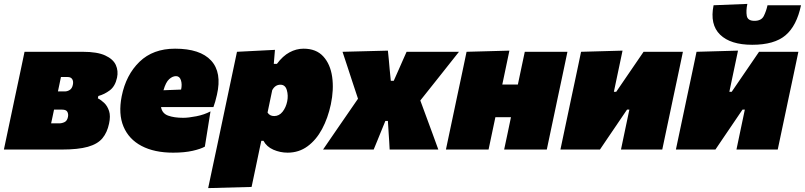

<svg xmlns="http://www.w3.org/2000/svg" viewBox="-38 -768 4134 986"><path d="M-18 0Q-7 -51.5 3.2 -100.5Q13.5 -149.5 27 -213L37.5 -263Q49.5 -318.5 58 -359.2Q66.5 -400 73.8 -434Q81 -468 88 -502H387.5Q461.5 -502 502.2 -483.2Q543 -464.5 556.8 -434.2Q570.5 -404 563 -369Q553.5 -325 526 -304.2Q498.5 -283.5 467 -275L464.5 -263Q481.5 -254.5 497.8 -238.8Q514 -223 522.2 -197.5Q530.5 -172 522 -133Q512.5 -87.5 488 -58Q463.5 -28.5 413.5 -14.2Q363.5 0 277.5 0ZM275 -372.5Q271 -353 267.2 -335Q263.5 -317 259.5 -298.5H295Q308 -298.5 320 -306Q332 -313.5 336 -332Q340 -349.5 333.2 -361Q326.5 -372.5 309 -372.5ZM224.5 -134.5H266Q280 -134.5 293.5 -141Q307 -147.5 311 -167.5Q314 -182 308 -193.5Q302 -205 281 -205H239.5Q235.5 -185.5 232 -169.2Q228.5 -153 224.5 -134.5Z M851 16Q754.5 16 689 -18.5Q623.5 -53 596.2 -118Q569 -183 587 -274Q609 -383.5 678.5 -450.8Q748 -518 861 -518Q990 -518 1046.2 -457Q1102.5 -396 1076 -281Q1067.5 -243 1058 -218H789Q794.5 -185.5 825.5 -174.2Q856.5 -163 903 -163Q930 -163 970.5 -171Q1011 -179 1043 -196L1014 -15Q993 -3 951 6.5Q909 16 851 16ZM866 -377Q848 -377 830.8 -361.5Q813.5 -346 801.5 -304.5L892 -308Q898 -334.5 891.2 -355.8Q884.5 -377 866 -377Z M1031 198Q1042 146 1053 94Q1064 42 1077.5 -21L1128.5 -263Q1141 -322.5 1153.5 -381.2Q1166 -440 1179 -502L1374 -512L1368 -440H1384Q1414 -480.5 1448.8 -499.2Q1483.5 -518 1521 -518Q1586 -518 1622.2 -478.2Q1658.5 -438.5 1667.8 -373.2Q1677 -308 1661 -232Q1646 -161.5 1616 -105.5Q1586 -49.5 1541.5 -16.8Q1497 16 1439 16Q1401 16 1366 0.8Q1331 -14.5 1315 -45H1304L1296 -8Q1285 45 1275 92.5Q1265 140 1254 192ZM1370 -172Q1395.5 -172 1413 -194Q1430.5 -216 1437 -248Q1443 -277.5 1435 -305.2Q1427 -333 1402 -333Q1375 -333 1360 -305L1336 -190Q1347 -172 1370 -172Z M1621 0Q1645.5 -36 1663.8 -62.5Q1682 -89 1698.5 -113Q1715 -137 1734 -164.5L1800.5 -261L1771 -350Q1758.5 -387.5 1747.8 -421Q1737 -454.5 1721 -502L1954 -508Q1956.5 -483.5 1958.8 -460.8Q1961 -438 1963 -413L1969 -353H1984L2010 -411.5Q2021 -436.5 2030.2 -457.5Q2039.5 -478.5 2050 -502H2319Q2292.5 -468.5 2273 -444Q2253.5 -419.5 2236.2 -397.5Q2219 -375.5 2198.5 -350L2120.5 -252L2154 -161Q2167.5 -124.5 2181 -87.8Q2194.5 -51 2213 0H1963Q1962 -21.5 1960.8 -40.8Q1959.5 -60 1958 -83L1954 -147H1941L1917 -88Q1906.5 -62.5 1898.8 -43.2Q1891 -24 1881 0Z M2252 0Q2263 -51.5 2273.2 -100.5Q2283.5 -149.5 2297 -213L2307.5 -263Q2319.5 -318.5 2328 -359.2Q2336.5 -400 2343.8 -434Q2351 -468 2358 -502L2578 -508Q2569.5 -467 2561 -426.8Q2552.5 -386.5 2541.5 -334H2621.5Q2632.5 -385.5 2640.5 -424.2Q2648.5 -463 2657 -502H2876Q2869 -468 2861.8 -434Q2854.5 -400 2846 -359.2Q2837.5 -318.5 2825.5 -263L2815 -213Q2801.5 -149.5 2791.2 -100.5Q2781 -51.5 2770 0H2551Q2560 -41.5 2568.2 -80.8Q2576.5 -120 2586 -166H2506Q2496.5 -120 2488 -80.8Q2479.5 -41.5 2471 0Z M2840 0Q2851 -51.5 2861.2 -100.5Q2871.5 -149.5 2885 -213L2895.5 -263Q2907.5 -318.5 2916 -359.2Q2924.5 -400 2931.8 -434Q2939 -468 2946 -502L3159 -508Q3153 -478.5 3146.8 -449.8Q3140.5 -421 3133.5 -386.8Q3126.5 -352.5 3116.5 -306L3114.5 -296.5H3126.5L3188 -386.5Q3207.5 -415 3227.5 -444.2Q3247.5 -473.5 3267 -502H3469Q3462 -468 3454.8 -434Q3447.5 -400 3439 -359.2Q3430.5 -318.5 3418.5 -263L3408 -213Q3394.5 -149.5 3384.2 -100.5Q3374 -51.5 3363 0H3151Q3161 -48.5 3170.5 -93.2Q3180 -138 3192 -195.5L3194 -205H3182L3123 -118Q3103 -89 3083 -59.2Q3063 -29.5 3043 0Z M3433 0Q3444 -51.5 3454.2 -100.5Q3464.5 -149.5 3478 -213L3488.5 -263Q3500.5 -318.5 3509 -359.2Q3517.5 -400 3524.8 -434Q3532 -468 3539 -502L3752 -508Q3746 -478.5 3739.8 -449.8Q3733.5 -421 3726.5 -386.8Q3719.5 -352.5 3709.5 -306L3707.5 -296.5H3719.5L3781 -386.5Q3800.5 -415 3820.5 -444.2Q3840.5 -473.5 3860 -502H4062Q4055 -468 4047.8 -434Q4040.5 -400 4032 -359.2Q4023.5 -318.5 4011.5 -263L4001 -213Q3987.5 -149.5 3977.2 -100.5Q3967 -51.5 3956 0H3744Q3754 -48.5 3763.5 -93.2Q3773 -138 3785 -195.5L3787 -205H3775L3716 -118Q3696 -89 3676 -59.2Q3656 -29.5 3636 0ZM3825 -538Q3713.5 -538 3660 -590Q3606.5 -642 3626.5 -741L3800 -748Q3792.5 -713 3797 -687Q3801.5 -661 3836.5 -661Q3872 -661 3884.5 -686Q3897 -711 3903.5 -741H4075.5Q4053.5 -635.5 3996 -586.8Q3938.5 -538 3825 -538Z"/></svg>

Font: Commissioner Black
Style: Italic
Weight: 900
Italic angle: -12°
Designer: Kostas Bartsokas
Foundry: Kostas Bartsokas
Version: Version 1.000; ttfautohint (v1.8.3)